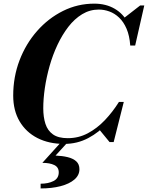

<svg xmlns="http://www.w3.org/2000/svg" viewBox="-20 -780 812 1054"><path d="M332.5 10Q248.5 10 185.5 -22.2Q122.5 -54.5 87.5 -114Q52.5 -173.5 52.5 -255Q52.5 -357.5 87.2 -448.8Q122 -540 183.8 -610Q245.5 -680 326 -720Q406.5 -760 497.5 -760Q561.5 -760 609.2 -732.2Q657 -704.5 683.5 -653Q710 -601.5 710 -530H695Q691 -584.5 674.8 -622.2Q658.5 -660 634 -683.2Q609.5 -706.5 580.5 -717Q551.5 -727.5 522.5 -727.5Q473 -727.5 431 -702Q389 -676.5 355.2 -632.8Q321.5 -589 295.5 -533.8Q269.5 -478.5 252.2 -417.5Q235 -356.5 226.2 -296.8Q217.5 -237 217.5 -185.5Q217.5 -137 229.5 -100Q241.5 -63 270.8 -42.2Q300 -21.5 352 -21.5Q411.5 -21.5 462.2 -48.5Q513 -75.5 555.8 -120.5Q598.5 -165.5 633 -220.5H648Q618 -159 571.5 -106.5Q525 -54 464.5 -22Q404 10 332.5 10ZM581.5 0 524.5 -69.5Q544 -87 564.5 -108Q585 -129 603 -155.5L633 -220.5H659.5L604 0ZM695 -530 694.5 -593Q687.5 -617 678.5 -636.5Q669.5 -656 655.5 -677L749.5 -750H772L722 -530ZM203 254.5V228.5Q245 228.5 273.8 213.8Q302.5 199 302.5 166Q302.5 138 278 126Q253.5 114 212.5 114L320.5 -5.5H357.5L285 74Q322.5 75.5 352 82.8Q381.5 90 398.8 105.8Q416 121.5 416 149Q416 182 388.2 205.8Q360.5 229.5 312.5 242Q264.5 254.5 203 254.5Z"/></svg>

Font: Bodoni Moda 9pt
Style: Bold Italic
Weight: 700
Italic angle: -13°
Designer: Owen Earl
Foundry: indestructible type
Version: Version 2.004